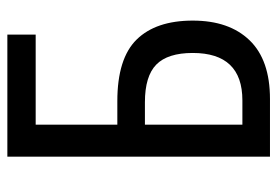

<svg xmlns="http://www.w3.org/2000/svg" viewBox="-136 -618 754 522"><g transform="rotate(-90 241.0 -357.0)"><path d="M76 0V-714H408V-637H163V-415H227Q343 -415 394.5 -362.5Q446 -310 446 -210Q446 -111 392.5 -55.5Q339 0 233 0ZM163 -75H229Q358 -75 358 -210Q358 -278 326.5 -309Q295 -340 224 -340H163Z"/></g></svg>

Font: Avrile Sans Condensed
Style: Regular
Weight: 400
Width: 3
Designer: Monotype Design Team
Foundry: Monotype Imaging Inc.
Version: Version 2.001;September 10, 2019;FontCreator 11.5.0.2425 64-